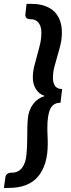

<svg xmlns="http://www.w3.org/2000/svg" viewBox="-48 -792 358 965"><path d="M190 -149.5C190 -192.2 194.9 -223.8 204.8 -244.5C214.6 -265.2 231.7 -275.5 256 -275.5L264.5 -344.5C247.8 -344.5 235.9 -349.7 228.8 -360C221.6 -370.3 218 -383.5 218 -399.5C218 -418.2 220.3 -436.7 225 -455C229.7 -473.3 234.8 -491.8 240.5 -510.5C246.2 -529.2 251.3 -548.2 256 -567.8C260.7 -587.2 263 -607.8 263 -629.5C263 -650.5 259.9 -669.8 253.8 -687.5C247.6 -705.2 238.2 -720.2 225.8 -732.8C213.2 -745.2 197.4 -755 178.2 -762C159.1 -769 136.3 -772.5 110 -772.5H85.5L79.5 -719C78.8 -715 79.2 -711.5 80.5 -708.5C81.8 -705.5 83.7 -703 86 -701C88.3 -699 90.9 -697.6 93.8 -696.8C96.6 -695.9 99.2 -695.5 101.5 -695.5H105C123.3 -695.5 137.1 -689.3 146.2 -677C155.4 -664.7 160 -648.5 160 -628.5C160 -608.2 157.8 -588.5 153.2 -569.5C148.8 -550.5 143.8 -531.8 138.5 -513.2C133.2 -494.8 128.2 -476.2 123.8 -457.8C119.2 -439.2 117 -420.5 117 -401.5C117 -380.2 122.1 -361.2 132.2 -344.5C142.4 -327.8 157.3 -316.2 177 -309.5C153 -302.5 133.4 -288.8 118.2 -268.5C103.1 -248.2 94.3 -224 92 -196C90.7 -182 89.8 -167.9 89.5 -153.8C89.2 -139.6 89 -125.1 89 -110.2C89 -95.4 88.8 -80.2 88.2 -64.8C87.8 -49.2 86.7 -33 85 -16C82.7 13.3 75.2 36 62.5 52C49.8 68 32.5 76 10.5 76H6.5C4.2 76 1.5 76.4 -1.5 77.2C-4.5 78.1 -7.4 79.5 -10.2 81.5C-13.1 83.5 -15.5 86 -17.5 89C-19.5 92 -20.7 95.7 -21 100L-28.5 152.5H-4C62.3 152.5 111.6 133.2 143.8 94.8C175.9 56.2 192 1.7 192 -69C192 -74.3 191.9 -80.7 191.8 -88C191.6 -95.3 191.3 -102.7 191 -110C190.7 -117.3 190.4 -124.5 190.2 -131.5C190.1 -138.5 190 -144.5 190 -149.5Z"/></svg>

Font: Lato
Style: Bold Italic
Weight: 700
Italic angle: -7°
Designer: Lukasz Dziedzic
Foundry: tyPoland Lukasz Dziedzic
Version: Version 2.007; 2014-02-27